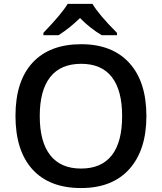

<svg xmlns="http://www.w3.org/2000/svg" viewBox="-20 -951 827 981"><path d="M728 -357.9Q728 -184.1 640.6 -86.9Q553.7 9.8 394 9.8Q232.4 9.8 145.5 -85.9Q59.1 -181.6 59.1 -358.9Q59.1 -536.1 146 -630.4Q233.4 -725.1 395 -725.1Q553.7 -725.1 641.1 -628.9Q728 -533.2 728 -357.9ZM604 -357.9Q604 -489.7 551.3 -557.4Q498.5 -625 395 -625Q290 -625 236.6 -557.4Q183.1 -489.7 183.1 -357.9Q183.1 -226.1 236.6 -158Q290 -89.8 394 -89.8Q498 -89.8 551 -157.2Q604 -224.6 604 -357.9ZM577.6 -771H500Q439.9 -806.6 388.7 -858.9Q337.9 -808.6 278.8 -771H201.7V-783.2Q295.4 -880.4 325.7 -931.2H452.6Q483.9 -877 577.6 -783.2Z"/></svg>

Font: Open Sans
Style: SemiBold
Weight: 600
Foundry: Ascender Corporation
Version: Version 1.10